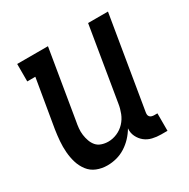

<svg xmlns="http://www.w3.org/2000/svg" viewBox="-126 -637 752 762"><g transform="rotate(-30 250.0 -256.0)"><path d="M157 8Q131 8 108.5 -1Q86 -10 71.5 -29Q57 -48 50 -71Q43 -94 41 -119Q39 -144 41 -169.5Q43 -195 47 -221L84 -440H47V-520H188L136 -207Q133 -192 131.5 -176.5Q130 -161 132 -146Q134 -131 139 -117Q144 -103 153 -92.5Q162 -82 176.5 -77Q191 -72 207 -72Q227 -72 247 -80.5Q267 -89 282 -105Q297 -121 305 -141.5Q313 -162 316 -182L372 -520H463L393 -99Q392 -93 392.5 -88Q393 -83 396.5 -79Q400 -75 405.5 -73.5Q411 -72 416 -72H431V8H402Q382 8 363 3.5Q344 -1 329.5 -12.5Q315 -24 306.5 -41.5Q298 -59 300 -79Q289 -60 273.5 -43.5Q258 -27 239 -15Q220 -3 199 2.5Q178 8 157 8Z"/></g></svg>

Font: Iosevka Curly Slab Medium
Style: Italic
Weight: 500
Italic angle: -9°
Monospace: yes
Designer: Belleve Invis
Foundry: Belleve Invis
Version: Version 22.1.2; ttfautohint (v1.8.4)